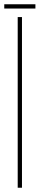

<svg xmlns="http://www.w3.org/2000/svg" viewBox="-23 -880 186 900"><path d="M60 0V-800H80V0ZM-3 -860H143V-840H-3Z"/></svg>

Font: Big Shoulders Stencil Display Thin Thin
Style: Regular
Weight: 250
Version: Version 2.001